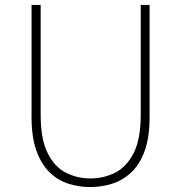

<svg xmlns="http://www.w3.org/2000/svg" viewBox="-20 -746 734 779"><path d="M346 13Q302 13 259.5 0Q217 -13 183 -45Q149 -77 128.5 -132.5Q108 -188 108 -272V-726H145V-280Q145 -181 173.5 -124.5Q202 -68 248 -45Q294 -22 346 -22Q400 -22 446.5 -45Q493 -68 522 -124.5Q551 -181 551 -280V-726H587V-272Q587 -188 566.5 -132.5Q546 -77 511 -45Q476 -13 433 0Q390 13 346 13Z"/></svg>

Font: Noto Sans SC Thin
Style: Regular
Weight: 100
Designer: Ryoko NISHIZUKA 西塚涼子 (kana, bopomofo & ideographs); Paul D. Hunt (Latin, Greek & Cyrillic); Sandoll Communications 산돌커뮤니
Foundry: Adobe
Version: Version 2.004-H2;hotconv 1.0.118;makeotfexe 2.5.65603